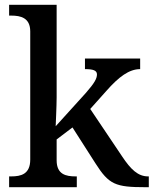

<svg xmlns="http://www.w3.org/2000/svg" viewBox="-20 -780 640 800"><path d="M18 0H300V-45H295C255 -45 216 -53 216 -112V-199L282 -249L378 -99C434 -11 461 0 586 0H600V-45H597C555 -45 525 -74 489 -128L356 -326L423 -401C475 -460 518 -492 564 -492V-536H334V-492C367 -492 384 -487 384 -470C384 -453 374 -434 337 -392L212 -254C212 -257 216 -339 216 -375V-760H18V-715H27C66 -715 106 -706 106 -649V-115C106 -54 67 -45 27 -45H18Z"/></svg>

Font: Noto Serif Telugu Medium
Style: Regular
Weight: 500
Designer: Jelle Bosma - Monotype Design Team
Foundry: Monotype Imaging Inc.
Version: Version 2.005